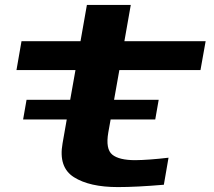

<svg xmlns="http://www.w3.org/2000/svg" viewBox="-20 -753 872 781"><path d="M74 -267 88 -347H265.5L287 -468H47L67.5 -585.5H307.5L333.5 -733H512L486 -585.5H816.5L795.5 -468H465.5L444 -347H625.5L611.5 -267H430L420.5 -214Q409 -147 436.5 -124.2Q464 -101.5 530 -101.5Q584.5 -102 665.5 -111.5L646.5 -1.5Q535 8 459.5 8Q344.5 8 280.8 -32.2Q217 -72.5 234.5 -170L251.5 -267Z"/></svg>

Font: Anybody UltraExpanded SemiBold
Style: Italic
Weight: 600
Width: 9
Italic angle: -10°
Designer: Tyler Finck
Foundry: Etcetera Type Company
Version: Version 1.010; ttfautohint (v1.8.3) -l 8 -r 50 -G 200 -x 14 